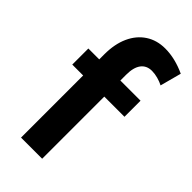

<svg xmlns="http://www.w3.org/2000/svg" viewBox="-232 -800 861 861"><g transform="rotate(45 198.5 -370.0)"><path d="M93 0V-394H24V-496H93V-528Q93 -593 114.5 -640.5Q136 -688 175.5 -714Q215 -740 268 -740Q300 -740 332.5 -732Q365 -724 397 -709L370 -608Q355 -616 335 -621.5Q315 -627 297 -627Q263 -627 245 -603Q227 -579 227 -533V-496H355V-394H227V0Z"/></g></svg>

Font: YasnoRaleway
Style: Bold
Weight: 700
Designer: Matt McInerney, Pablo Impallari, Rodrigo Fuenzalida
Foundry: Matt McInerney, Pablo Impallari, Rodrigo Fuenzalida
Version: Version 4.026